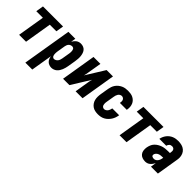

<svg xmlns="http://www.w3.org/2000/svg" viewBox="148 -1508 2703 2703"><g transform="rotate(45 1500.0 -156.5)"><path d="M125 0 192 -406H61L80 -520H480L461 -406H330L263 0Z M464 215 586 -520H724L712 -449Q721 -465 733.5 -480Q746 -495 761 -506.5Q776 -518 794.5 -523Q813 -528 830 -528Q856 -528 879.5 -518.5Q903 -509 918 -490.5Q933 -472 940.5 -448Q948 -424 950.5 -399Q953 -374 951 -348Q949 -322 945 -295L925 -175Q921 -155 916 -134.5Q911 -114 902.5 -94Q894 -74 882 -55Q870 -36 853 -21.5Q836 -7 814.5 0.5Q793 8 772 8Q749 8 727.5 0Q706 -8 690.5 -23.5Q675 -39 666.5 -60Q658 -81 655 -104L602 215ZM712 -106Q727 -106 742 -114Q757 -122 767 -135Q777 -148 782 -163.5Q787 -179 790 -194L810 -314Q812 -325 812.5 -335.5Q813 -346 812.5 -356.5Q812 -367 810 -377Q808 -387 803.5 -395.5Q799 -404 789.5 -409Q780 -414 769 -414Q756 -414 742.5 -409Q729 -404 718.5 -393.5Q708 -383 702.5 -369.5Q697 -356 694 -342L674 -222Q672 -210 671 -198.5Q670 -187 670 -175Q670 -163 671.5 -151.5Q673 -140 677.5 -130Q682 -120 691 -113Q700 -106 712 -106Z M1000 0 1086 -520H1224L1189 -312Q1186 -294 1183 -276.5Q1180 -259 1174 -241L1347 -520H1474L1388 0H1250L1284 -208Q1287 -226 1290.5 -243.5Q1294 -261 1300 -279L1127 0Z M1700 8Q1671 8 1642.5 2Q1614 -4 1591.5 -19.5Q1569 -35 1553 -58Q1537 -81 1530 -108.5Q1523 -136 1523.5 -165.5Q1524 -195 1529 -225L1549 -345Q1553 -369 1561.5 -394Q1570 -419 1585 -441Q1600 -463 1621.5 -480.5Q1643 -498 1667 -509Q1691 -520 1716.5 -524Q1742 -528 1767 -528Q1794 -528 1820 -524Q1846 -520 1868.5 -508.5Q1891 -497 1908.5 -479Q1926 -461 1935.5 -438Q1945 -415 1947.5 -388.5Q1950 -362 1945 -335L1944 -325H1807V-329Q1810 -344 1809.5 -359Q1809 -374 1803 -386.5Q1797 -399 1784.5 -406.5Q1772 -414 1757 -414Q1742 -414 1727.5 -405.5Q1713 -397 1704.5 -384Q1696 -371 1691 -356Q1686 -341 1684 -326L1664 -206Q1662 -195 1661 -184Q1660 -173 1661 -162Q1662 -151 1664.5 -141Q1667 -131 1673.5 -123Q1680 -115 1689.5 -110.5Q1699 -106 1710 -106Q1725 -106 1739.5 -114.5Q1754 -123 1763 -136Q1772 -149 1777 -164Q1782 -179 1785 -193V-195H1922L1921 -191Q1917 -165 1908 -139.5Q1899 -114 1884 -91Q1869 -68 1848.5 -48Q1828 -28 1803.5 -15Q1779 -2 1752.5 3Q1726 8 1700 8Z M2125 0 2192 -406H2061L2080 -520H2480L2461 -406H2330L2263 0Z M2641 8Q2610 8 2582 -2Q2554 -12 2536.5 -34.5Q2519 -57 2515 -87.5Q2511 -118 2516 -148Q2521 -175 2531.5 -201.5Q2542 -228 2562 -249.5Q2582 -271 2607.5 -286Q2633 -301 2659 -309.5Q2685 -318 2712.5 -321Q2740 -324 2766 -324H2803L2806 -341Q2808 -355 2807.5 -368Q2807 -381 2801 -392Q2795 -403 2783.5 -408.5Q2772 -414 2759 -414Q2748 -414 2736.5 -411Q2725 -408 2716.5 -400Q2708 -392 2702 -381.5Q2696 -371 2694 -360H2557V-361Q2561 -384 2571 -407Q2581 -430 2596 -450Q2611 -470 2631.5 -486Q2652 -502 2675 -511.5Q2698 -521 2721.5 -524.5Q2745 -528 2768 -528Q2804 -528 2837 -519.5Q2870 -511 2895 -490Q2920 -469 2933 -438Q2946 -407 2946 -372Q2946 -360 2944.5 -347.5Q2943 -335 2941 -323L2888 0H2750L2763 -83Q2754 -65 2742 -48.5Q2730 -32 2714.5 -18.5Q2699 -5 2679.5 1.5Q2660 8 2641 8ZM2702 -106Q2719 -106 2734.5 -115.5Q2750 -125 2760 -140Q2770 -155 2775.5 -171.5Q2781 -188 2783 -204L2784 -210H2766Q2749 -210 2732 -207.5Q2715 -205 2698.5 -197.5Q2682 -190 2669.5 -176Q2657 -162 2654 -145Q2652 -135 2655.5 -126.5Q2659 -118 2667 -113.5Q2675 -109 2684 -107.5Q2693 -106 2702 -106Z"/></g></svg>

Font: Iosevka Heavy Oblique
Style: Regular
Weight: 900
Italic angle: -9°
Monospace: yes
Designer: Belleve Invis
Foundry: Belleve Invis
Version: Version 32.5.0; ttfautohint (v1.8.4)